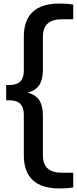

<svg xmlns="http://www.w3.org/2000/svg" viewBox="-20 -838 435 1088"><path d="M318 230Q115 230 115 41.5V-189Q115 -269.5 35.5 -269.5H15V-356.5H35.5Q115 -356.5 115 -437V-629.5Q115 -818 318 -818Q340 -818 359.8 -816.5Q379.5 -815 395 -812V-729H333.5Q278.5 -729 250.8 -705.2Q223 -681.5 223 -626V-440Q223 -388 202.8 -356.5Q182.5 -325 137.5 -313Q182.5 -301 202.8 -269.5Q223 -238 223 -185.5V38Q223 93.5 250.8 117.2Q278.5 141 333.5 141H395V224Q379.5 227 359.8 228.5Q340 230 318 230Z"/></svg>

Font: Encode Sans SemiExpanded SemiExpanded Medium
Style: Regular
Weight: 500
Width: 6
Designer: Multiple Designers
Foundry: Impallari Type
Version: Version 3.000; ttfautohint (v1.8.3) -l 8 -r 50 -G 200 -x 14 